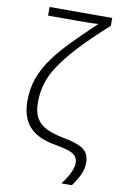

<svg xmlns="http://www.w3.org/2000/svg" viewBox="-103 -817 675 1069"><g transform="rotate(10 235.0 -282.0)"><path d="M439 59Q439 96 422.5 130Q406 164 382 196H323Q349 163 365.5 129.5Q382 96 382 70Q381 48 370 33.5Q359 19 332 9.5Q305 0 256 -9Q155 -25 106 -77Q57 -129 57 -224Q57 -295 79 -355Q101 -415 142 -471Q183 -527 241 -586Q299 -645 372 -714Q354 -712 318 -711.5Q282 -711 242 -711H88V-760H442V-716Q344 -628 281 -560Q218 -492 181.5 -436.5Q145 -381 130.5 -330.5Q116 -280 116 -227Q116 -170 136 -136.5Q156 -103 195.5 -84.5Q235 -66 294 -55Q368 -42 403.5 -17.5Q439 7 439 59Z"/></g></svg>

Font: BC Sans Light
Style: Regular
Weight: 300
Designer: Monotype Design Team
Foundry: Monotype Imaging Inc.
Version: Version 2.000;GOOG;noto-source:20170915:90ef993387c0